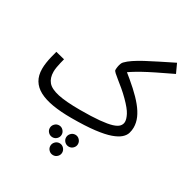

<svg xmlns="http://www.w3.org/2000/svg" viewBox="-225 -887 1336 1388"><g transform="rotate(30 443.5 -193.5)"><path d="M390 21 416 -61Q514 -61 577.5 -67Q641 -73 676.5 -84Q712 -95 726.5 -111.5Q741 -128 741 -149Q741 -172 723.5 -206Q706 -240 652 -294Q624 -322 596 -345.5Q568 -369 544.5 -387.5Q521 -406 507 -419Q493 -432 493 -439Q493 -454 495.5 -468Q498 -482 502.5 -494Q507 -506 514 -513Q534 -534 565.5 -555Q597 -576 639.5 -599Q682 -622 735.5 -648.5Q789 -675 853 -707L887 -633Q807 -595 753.5 -568.5Q700 -542 663 -521.5Q626 -501 598 -483Q570 -465 541 -443L556 -481Q619 -431 667.5 -387Q716 -343 749 -302.5Q782 -262 799 -223Q816 -184 816 -144Q816 -121 809 -97Q802 -73 778.5 -52Q755 -31 709 -14.5Q663 2 585 11.5Q507 21 390 21ZM390 21Q301 21 233.5 9.5Q166 -2 121 -26Q76 -50 53 -88.5Q30 -127 30 -182Q30 -207 34 -233.5Q38 -260 44.5 -287Q51 -314 58 -339L133 -320Q129 -305 124 -284.5Q119 -264 115.5 -243Q112 -222 112 -205Q112 -153 138.5 -121.5Q165 -90 231 -75.5Q297 -61 416 -61L436 -11ZM410 320Q389 320 374.5 305.5Q360 291 360 271Q360 251 374.5 236Q389 221 410 221Q430 221 444.5 236Q459 251 459 271Q459 291 444.5 305.5Q430 320 410 320ZM342 210Q321 210 306.5 195.5Q292 181 292 161Q292 141 306.5 126Q321 111 342 111Q362 111 376.5 126Q391 141 391 161Q391 181 376.5 195.5Q362 210 342 210ZM478 210Q457 210 442.5 195.5Q428 181 428 161Q428 141 442.5 126Q457 111 478 111Q498 111 512.5 126Q527 141 527 161Q527 181 512.5 195.5Q498 210 478 210Z"/></g></svg>

Font: Farlight84_Sys_V01
Style: Regular
Weight: 400
Designer: Ryoko NISHIZUKA  (kana, bopomofo & ideographs); Paul D. Hunt (Latin, Greek & Cyrillic); Sandoll Communications , Soo-you
Foundry: Adobe
Version: Version 2.004;October 29, 2024;FontCreator 14.0.0.2814 64-bi